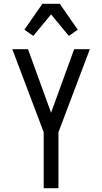

<svg xmlns="http://www.w3.org/2000/svg" viewBox="-20 -995 540 1015"><path d="M211 0V-296L45 -735H128L250 -399L372 -735H455L289 -296V0ZM156 -805 109 -838 204 -975H296L391 -838L344 -805L250 -919Z"/></svg>

Font: Moesevka
Style: Regular
Weight: 400
Monospace: yes
Designer: Belleve Invis
Foundry: Belleve Invis
Version: Version 32.5.0; ttfautohint (v1.8.4)